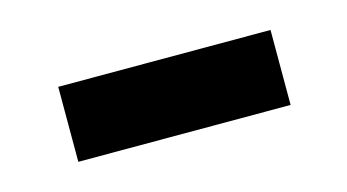

<svg xmlns="http://www.w3.org/2000/svg" viewBox="-31 -402 425 235"><g transform="rotate(-15 182.0 -284.5)"><path d="M48 -237V-332H317V-237Z"/></g></svg>

Font: Noto Sans JP SemiBold
Style: Regular
Weight: 600
Designer: Ryoko NISHIZUKA  (kana, bopomofo & ideographs); Paul D. Hunt (Latin, Greek & Cyrillic); Sandoll Communications , Soo-you
Foundry: Adobe
Version: Version 2.004-H2;hotconv 1.0.118;makeotfexe 2.5.65603